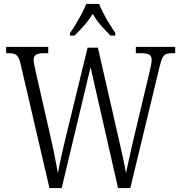

<svg xmlns="http://www.w3.org/2000/svg" viewBox="-20 -951 916 971"><path d="M83 -632Q78 -653 70.5 -664Q63 -675 52 -678.5Q41 -682 21 -682H11V-714H224V-682H203Q172 -682 161 -673.5Q150 -665 150 -648Q150 -639 153 -624.5Q156 -610 160 -591L242 -231Q249 -200 254 -174.5Q259 -149 263.5 -125Q268 -101 273 -74Q280 -115 289 -155Q298 -195 309 -242L423 -710H475L582 -242Q593 -194 602 -153Q611 -112 617 -76Q622 -98 627.5 -123Q633 -148 639 -175.5Q645 -203 652 -233L735 -582Q740 -602 743.5 -620Q747 -638 747 -648Q747 -666 735.5 -674Q724 -682 691 -682H667V-714H866V-682H852Q833 -682 821.5 -678Q810 -674 802.5 -660Q795 -646 788 -617L639 0H577L438 -611L292 0H230ZM334 -784Q348 -803 363.5 -829Q379 -855 393.5 -882Q408 -909 416 -931H481Q490 -909 504 -882Q518 -855 534 -829Q550 -803 563 -784V-771H539Q522 -789 505.5 -806Q489 -823 475 -841.5Q461 -860 449 -881Q436 -860 421.5 -841.5Q407 -823 391 -806Q375 -789 357 -771H334Z"/></svg>

Font: Noto Serif Ethiopic Condensed Light
Style: Regular
Weight: 300
Width: 3
Designer: Monotype Design Team
Foundry: Monotype Imaging Inc.
Version: Version 2.102